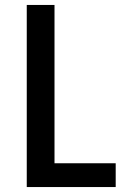

<svg xmlns="http://www.w3.org/2000/svg" viewBox="-20 -755 540 775"><path d="M88 0V-735H200V-96H447V0Z"/></svg>

Font: Iosevka Web
Style: Bold
Weight: 700
Monospace: yes
Designer: Belleve Invis
Foundry: Belleve Invis
Version: Version 28.0.3; ttfautohint (v1.8.3)